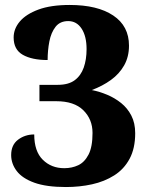

<svg xmlns="http://www.w3.org/2000/svg" viewBox="-20 -744 604 774"><path d="M246 10Q167 10 118.5 -7.5Q70 -25 47.5 -54.5Q25 -84 25 -119Q25 -160 53 -181Q81 -202 118 -202Q118 -134 152.5 -100Q187 -66 239 -66Q270 -66 295.5 -78Q321 -90 337 -121Q353 -152 353 -208Q353 -263 316 -299.5Q279 -336 207 -336H139V-402H213Q256 -402 281 -420.5Q306 -439 317.5 -471.5Q329 -504 329 -546Q329 -598 309 -628.5Q289 -659 255 -659Q222 -659 204 -636Q186 -613 179 -577Q172 -541 172 -502Q109 -502 72 -523Q35 -544 35 -593Q35 -628 60 -657.5Q85 -687 135 -705.5Q185 -724 261 -724Q373 -724 436.5 -681.5Q500 -639 500 -560Q500 -515 480.5 -480.5Q461 -446 427 -421.5Q393 -397 350 -381Q381 -375 412 -362Q443 -349 468.5 -328.5Q494 -308 509.5 -278Q525 -248 525 -207Q525 -146 502.5 -104Q480 -62 440.5 -37Q401 -12 351 -1Q301 10 246 10Z"/></svg>

Font: Noto Serif Tibetan ExtraBold
Style: Regular
Weight: 800
Version: Version 2.103